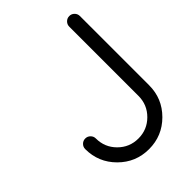

<svg xmlns="http://www.w3.org/2000/svg" viewBox="-224 -888 996 996"><g transform="rotate(-45 273.5 -390.5)"><path d="M39.1 -234.4Q39.1 -250.5 50.5 -262Q62 -273.4 78.1 -273.4Q94.2 -273.4 105.7 -262Q117.2 -250.5 117.2 -234.4Q117.2 -169.4 162.8 -123.8Q208.5 -78.1 273.4 -78.1Q338.4 -78.1 384 -123.8Q429.7 -169.4 429.7 -234.4V-742.2Q429.7 -758.3 441.2 -769.8Q452.6 -781.2 468.8 -781.2Q484.9 -781.2 496.3 -769.8Q507.8 -758.3 507.8 -742.2V-234.4Q507.8 -137.2 439.2 -68.6Q370.6 0 273.4 0Q176.3 0 107.7 -68.6Q39.1 -137.2 39.1 -234.4Z"/></g></svg>

Font: Comfortaa
Style: Regular
Weight: 400
Designer: Johan Aakerlund
Foundry: Johan Aakerlund
Version: Version 2.001; ttfautohint (v1.4.1)